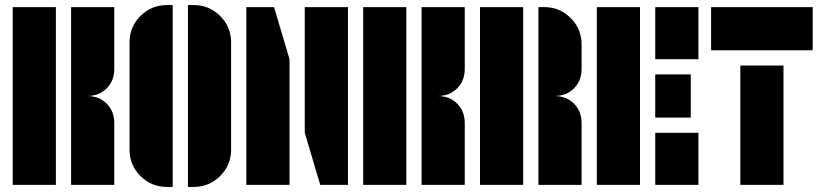

<svg xmlns="http://www.w3.org/2000/svg" viewBox="-20 -728 3240 756"><path d="M30 0V-700H200V0ZM260 -350V-700H430V-457Q430 -410 400 -380Q370 -350 323 -350Q370 -350 400 -320Q430 -290 430 -243V0H260Z M743 -708Q804 -708 847 -665Q890 -622 890 -561V-139Q890 -78 847 -35Q804 8 743 8H720V-708ZM490 -561Q490 -622 533 -665Q576 -708 637 -708H660V8H637Q576 8 533 -35Q490 -78 490 -139Z M1180 -205V-700H1350V0H1241ZM950 -700H1059L1120 -495V0H950Z M1410 0V-700H1580V0ZM1640 -350V-700H1810V-457Q1810 -410 1780 -380Q1750 -350 1703 -350Q1750 -350 1780 -320Q1810 -290 1810 -243V0H1640Z M2123 -700Q2184 -700 2227 -657Q2270 -614 2270 -553V-457Q2270 -410 2240 -380Q2210 -350 2163 -350Q2210 -350 2240 -320Q2270 -290 2270 -243V0H2100V-350V-700ZM1870 0V-700H2040V0Z M2330 0V-700H2500V0ZM2560 -495V-700H2730V-495ZM2560 0V-205H2730V0ZM2700 -435V-265H2560V-435Z M2895 0V-470H3065V0ZM2780 -530V-700H3180V-530Z"/></svg>

Font: Promplate
Style: Bold
Weight: 400
Designer: Evgeny Tarasenko
Foundry: Evgeny Tarasenko
Version: Version 1.000